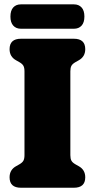

<svg xmlns="http://www.w3.org/2000/svg" viewBox="-20 -882 446 902"><path d="M310.5 -153Q310.5 -136.5 315.5 -127.2Q320.5 -118 334.5 -110L349.5 -101.5Q380.5 -84.5 380.5 -49Q380.5 0 327 0H78.5Q25 0 25 -49Q25 -84.5 56 -101.5L71 -110Q85 -118 90 -127.2Q95 -136.5 95 -153V-547Q95 -563.5 90 -572.8Q85 -582 71 -590L56 -598.5Q25 -615.5 25 -651Q25 -700 78.5 -700H327Q380.5 -700 380.5 -651Q380.5 -615.5 349.5 -598.5L334.5 -590Q320.5 -582 315.5 -572.8Q310.5 -563.5 310.5 -547ZM29 -804Q29 -832.5 42.2 -847Q55.5 -861.5 78 -861.5H327.5Q350 -861.5 363.2 -847Q376.5 -832.5 376.5 -804.5Q376.5 -776 363.2 -761.5Q350 -747 327.5 -747H78Q55.5 -747 42.2 -761.8Q29 -776.5 29 -804Z"/></svg>

Font: Fraunces 144pt SuperSoft Black
Style: Regular
Weight: 900
Version: Version 1.000;[b76b70a41]